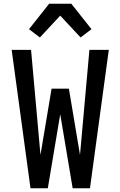

<svg xmlns="http://www.w3.org/2000/svg" viewBox="-20 -1000 640 1020"><path d="M142 0 42 -735H145L195 -177L254 -529H346L405 -177L455 -735H558L458 0H366L300 -393L234 0ZM192 -801 134 -845 241 -980H359L466 -845L408 -801L300 -917Z"/></svg>

Font: Iosevka Semibold Extended
Style: Regular
Weight: 600
Width: 7
Monospace: yes
Designer: Belleve Invis
Foundry: Belleve Invis
Version: Version 32.5.0; ttfautohint (v1.8.4)